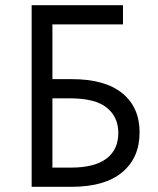

<svg xmlns="http://www.w3.org/2000/svg" viewBox="-20 -720 609 740"><path d="M102 0V-700H454V-626H182V-415H256Q385 -415 451.5 -360.5Q518 -306 518 -210Q518 -112 451 -56Q384 0 256 0ZM253 -74Q344 -74 390 -108.5Q436 -143 436 -208Q436 -269 391.5 -305Q347 -341 250 -341H182V-74Z"/></svg>

Font: Tilda Sans
Style: Regular
Weight: 400
Designer: ParaType Ltd
Foundry: ParaType Ltd
Version: Version 1.002W